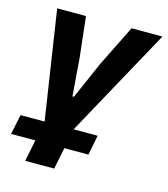

<svg xmlns="http://www.w3.org/2000/svg" viewBox="-119 -610 781 895"><g transform="rotate(15 272.0 -162.5)"><path d="M-10 96H107L86 200H226L247 96H363L382 0H266L554 -525H405L307 -327L228 -147H221L207 -327L185 -525H46L126 0H10Z"/></g></svg>

Font: Braiins Sans
Style: Bold Italic
Weight: 700
Italic angle: -11.31°
Designer: Mike Abbink, Paul van der Laan, Pieter van Rosmalen, Jiri Chlebus, Lubos Buracinsky
Foundry: Bold Monday, Sudetype
Version: Version 1.000;hotconv 1.0.109;makeotfexe 2.5.65596